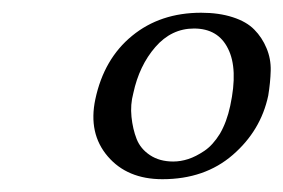

<svg xmlns="http://www.w3.org/2000/svg" viewBox="-20 -586 447 303"><path d="M130.4 -429.2Q144 -493.2 188.5 -529.5Q232.9 -565.9 297.4 -565.9Q325.7 -565.9 347.4 -558.8Q369.1 -551.8 381.3 -539.3Q393.6 -526.9 400.6 -510Q407.7 -493.2 407.2 -474.4Q406.7 -455.6 403.3 -435.1Q391.6 -379.9 347.4 -341.6Q303.2 -303.2 236.3 -303.2Q180.7 -303.2 149.9 -339.4Q119.1 -375.5 130.4 -429.2ZM286.1 -541Q250.5 -541 225.1 -511.7Q199.7 -482.4 190.4 -439Q185.5 -420.9 187.5 -401.6Q189.5 -382.3 195.6 -366.7Q201.7 -351.1 216.8 -341.1Q231.9 -331.1 253.4 -331.1Q265.1 -331.1 277.1 -335Q289.1 -338.9 302.5 -347.9Q315.9 -356.9 327.1 -375Q337.9 -393.6 343.3 -418.9Q356 -477.5 339.8 -509.3Q324.2 -541 286.1 -541Z"/></svg>

Font: Linux Biolinum G
Style: Italic
Weight: 400
Italic angle: -12°
Designer: Philipp H. Poll
Foundry: Philipp H. Poll
Version: Version 0.5.1